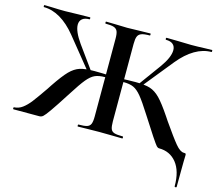

<svg xmlns="http://www.w3.org/2000/svg" viewBox="-125 -768 1252 1104"><g transform="rotate(15 501.5 -216.5)"><path d="M858 0Q850 0 842.5 -8Q835 -16 808 -56.5Q781 -97 736 -168Q693 -236 669 -265Q645 -294 622 -304.5Q599 -315 561 -315Q551 -315 541.5 -314Q532 -313 523 -312L522 -330Q588 -333 629 -333Q685 -333 716 -323Q747 -313 775.5 -284Q804 -255 849 -188Q855 -180 865 -164Q924 -79 952 -45.5Q980 -12 1002 -12Q1011 -12 1013 -10Q1015 -8 1015 0Q1015 23 1014 38Q1014 55 1013.5 88.5Q1013 122 1013 187Q1013 192 1007 192Q1001 192 1001 187Q1001 97 962 48.5Q923 0 858 0ZM-9 -12Q18 -13 41 -30Q64 -47 86 -75.5Q108 -104 150 -165L165 -188Q210 -255 238.5 -284Q267 -313 298 -323Q329 -333 385 -333Q425 -333 494 -330L492 -312Q483 -313 473 -314Q463 -315 453 -315Q415 -315 392 -304.5Q369 -294 345 -265Q321 -236 278 -168Q225 -85 200.5 -50.5Q176 -16 166.5 -8Q157 0 145 0H-9Q-12 0 -12 -6Q-12 -12 -9 -12ZM8 -613Q6 -613 6 -619Q6 -625 8 -625L51 -624Q93 -622 132 -622Q162 -622 214 -624L280 -625Q282 -625 282 -619Q282 -613 280 -613Q251 -613 236.5 -600.5Q222 -588 222 -566Q222 -527 267 -463L366 -326L349 -317L200 -501Q155 -556 106.5 -584.5Q58 -613 8 -613ZM374 -12Q409 -12 425 -17Q441 -22 447 -36.5Q453 -51 453 -81V-544Q453 -574 447 -588Q441 -602 425 -607.5Q409 -613 375 -613Q373 -613 373 -619Q373 -625 375 -625L430 -624Q474 -622 501 -622Q532 -622 582 -624L639 -625Q641 -625 641 -619Q641 -613 639 -613Q605 -613 589 -607Q573 -601 567 -586.5Q561 -572 561 -542V-81Q561 -51 566.5 -36.5Q572 -22 588 -17Q604 -12 639 -12Q641 -12 641 -6Q641 0 639 0Q602 0 581 -1L501 -2L428 -1Q409 0 374 0Q372 0 372 -6Q372 -12 374 -12ZM648 -326 744 -458Q791 -523 791 -566Q791 -588 777 -600.5Q763 -613 735 -613Q732 -613 732 -619Q732 -625 735 -625L800 -624Q852 -622 882 -622Q921 -622 963 -624L1006 -625Q1008 -625 1008 -619Q1008 -613 1006 -613Q956 -613 907.5 -584.5Q859 -556 814 -501L665 -317Z"/></g></svg>

Font: Cormorant Unicase
Style: Bold
Weight: 700
Designer: Christian Thalmann (Catharsis Fonts)
Foundry: Catharsis Fonts
Version: Version 4.000